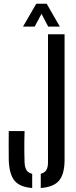

<svg xmlns="http://www.w3.org/2000/svg" viewBox="-20 -980 400 1008"><path d="M149 7Q82.5 2 55.2 -32.8Q28 -67.5 26 -141.5Q25.5 -179.5 25.5 -216.8Q25.5 -254 26 -292H109Q108 -267 107.8 -238.2Q107.5 -209.5 107.8 -180.8Q108 -152 109 -127Q110 -101.5 119.2 -86.8Q128.5 -72 149 -67.5ZM194 7V-68Q214 -72.5 223 -87Q232 -101.5 232 -127V-800H319V-141.5Q319 -67.5 290.8 -32.8Q262.5 2 194 7ZM101 -840.5 170.5 -960.5H225L294 -840.5H233L198 -907.5L162 -840.5Z"/></svg>

Font: Big Shoulders Stencil Display Thin SemiBold
Style: Regular
Weight: 600
Version: Version 2.001